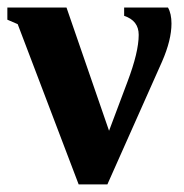

<svg xmlns="http://www.w3.org/2000/svg" viewBox="-21 -479 488 509"><path d="M187.5 9.8 25.9 -415 -1.5 -426.8V-459H155.3L268.1 -132.3L316.9 -262.2Q346.7 -340.8 346.7 -386.7Q346.7 -424.3 308.1 -437V-459H424.3Q433.6 -442.9 433.6 -416.5Q433.6 -373 408.7 -315.9L263.7 9.8Z"/></svg>

Font: Liberation Serif
Style: Bold
Weight: 700
Designer: Steve Matteson
Foundry: Ascender Corporation
Version: Version 2.1.5